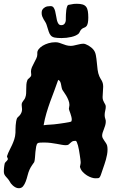

<svg xmlns="http://www.w3.org/2000/svg" viewBox="-28 -952 623 1009"><path d="M535.2 -186Q536.1 -181.6 536.6 -176.5Q537.1 -171.4 537.1 -166Q537.1 -153.3 534.7 -139.9Q532.2 -126.5 528.6 -113.3Q524.9 -100.1 520.8 -88.1Q516.6 -76.2 513.2 -65.9Q506.3 -45.9 502.9 -35.6Q499.5 -25.4 496.1 -20.8Q492.7 -16.1 487.5 -15.6Q482.4 -15.1 472.2 -15.1Q464.8 -15.1 453.1 -18.8Q441.4 -22.5 429.2 -30Q417 -37.6 406.5 -48.8Q396 -60.1 392.1 -75.2Q392.1 -78.1 394 -85Q396 -91.8 396 -100.1Q395.5 -105.5 394.3 -115.7Q393.1 -126 391.1 -138.4Q389.2 -150.9 387 -163.8Q384.8 -176.8 381.8 -187.5Q378.9 -198.2 375.7 -205.1Q372.6 -211.9 369.1 -211.9Q356.4 -211.9 350.8 -208.3Q345.2 -204.6 341.3 -200.4Q337.4 -196.3 332.8 -192.6Q328.1 -189 317.9 -189Q308.1 -189 296.4 -191.2Q284.7 -193.4 270.3 -196Q255.9 -198.7 238.8 -200.9Q221.7 -203.1 201.2 -203.1Q190.4 -203.1 181.6 -202.4Q172.9 -201.7 169.9 -199.2Q164.6 -194.8 162.1 -182.1Q159.7 -169.4 158.2 -154.1Q156.7 -138.7 155.8 -123.8Q154.8 -108.9 151.9 -100.1Q150.9 -98.6 147.9 -94.5Q145 -90.3 141.1 -84.7Q137.2 -79.1 133.3 -72.5Q129.4 -65.9 127 -60.1Q121.1 -46.9 116.9 -30Q112.8 -13.2 107.2 1.7Q101.6 16.6 93.3 26.9Q85 37.1 70.8 37.1Q61.5 37.1 53.5 32.7Q45.4 28.3 39.3 22.7Q33.2 17.1 29.3 12Q25.4 6.8 24.9 4.9Q19 -5.4 13.4 -12Q7.8 -18.6 2.9 -23.9Q-2 -29.3 -4.9 -35.4Q-7.8 -41.5 -7.8 -50.8Q-7.8 -54.2 -7.6 -60.1Q-7.3 -65.9 -6.6 -72.3Q-5.9 -78.6 -4.9 -84.5Q-3.9 -90.3 -2.9 -94.2Q-2 -96.7 0.7 -99.4Q3.4 -102.1 6.1 -105Q8.8 -107.9 11 -110.6Q13.2 -113.3 13.2 -116.2Q13.2 -120.1 11 -123.5Q8.8 -127 8.8 -130.9Q8.8 -131.8 9.3 -132.3Q9.8 -132.8 9.8 -133.8Q14.6 -148.4 21.7 -162.1Q28.8 -175.8 35.4 -190.2Q42 -204.6 47.1 -220Q52.2 -235.4 53.2 -253.9Q53.2 -262.7 53.5 -272.9Q53.7 -283.2 54.4 -293.7Q55.2 -304.2 56.9 -314.2Q58.6 -324.2 62 -332Q62.5 -333.5 66.7 -336.9Q70.8 -340.3 75.7 -345.9Q80.6 -351.6 84.2 -359.6Q87.9 -367.7 87.9 -377.9Q87.9 -383.3 86.9 -389.2Q85.9 -395 85.9 -400.9Q85.9 -407.7 88.1 -412.4Q90.3 -417 93.5 -421.1Q96.7 -425.3 99.9 -429.7Q103 -434.1 105 -439.9Q108.9 -450.2 109.4 -461.7Q109.9 -473.1 109.9 -484.6Q109.9 -496.1 110.6 -507.3Q111.3 -518.6 115.2 -528.8Q116.2 -533.2 119.6 -536.4Q123 -539.6 126.7 -542.7Q130.4 -545.9 133.3 -549.8Q136.2 -553.7 136.2 -559.1Q136.2 -563 135.5 -567.1Q134.8 -571.3 134.8 -576.2Q134.8 -587.4 139.9 -599.1Q145 -610.8 151.4 -622.3Q157.7 -633.8 162.8 -644.8Q168 -655.8 168 -665V-674.8Q168 -684.1 175.5 -693.8Q183.1 -703.6 196.3 -711.7Q209.5 -719.7 226.8 -724.9Q244.1 -730 263.2 -730Q273.9 -730 282.5 -727.3Q291 -724.6 299.8 -721.2Q308.6 -717.8 318.8 -714.6Q329.1 -711.4 342.8 -710.9Q350.6 -710.9 359.1 -712.6Q367.7 -714.4 376.5 -716.6Q385.3 -718.8 394 -720.5Q402.8 -722.2 411.1 -722.2Q415.5 -722.2 422.6 -719.5Q429.7 -716.8 437.3 -712.4Q444.8 -708 451.9 -702.1Q459 -696.3 463.9 -689.9Q472.7 -678.7 475.8 -661.6Q479 -644.5 480.7 -625Q482.4 -605.5 484.9 -585.9Q487.3 -566.4 494.1 -550.8Q496.6 -544.4 500 -539.3Q503.4 -534.2 506.6 -528.3Q509.8 -522.5 512 -514.9Q514.2 -507.3 514.2 -496.1Q514.2 -482.4 512.7 -468.5Q511.2 -454.6 511.2 -441.9Q511.2 -431.6 513.9 -424.8Q516.6 -418 519.5 -412.8Q522.5 -407.7 525.1 -402.8Q527.8 -397.9 527.8 -391.1Q527.8 -381.8 524.9 -370.1Q522 -358.4 522 -347.2Q522 -336.4 525.4 -327.6Q528.8 -318.8 527.8 -310.1Q527.3 -300.8 524.4 -291.5Q521.5 -282.2 518.1 -273.4Q514.6 -264.6 511.7 -255.9Q508.8 -247.1 508.8 -238.8Q508.8 -231.9 512.2 -225.6Q515.6 -219.2 520 -212.9Q524.4 -206.5 528.8 -200Q533.2 -193.4 535.2 -186ZM346.2 -313Q349.1 -317.4 349.1 -324.2Q349.1 -331.1 346.7 -339.8Q344.2 -348.6 341.6 -356.7Q338.9 -364.7 336.4 -371.1Q334 -377.4 334 -379.9Q334 -384.8 335.4 -389.6Q336.9 -394.5 336.9 -399.9Q336.9 -412.6 331.5 -425.8Q326.2 -439 319.6 -450Q313 -460.9 307.1 -469Q301.3 -477.1 299.8 -480Q296.4 -487.8 295.2 -495.8Q293.9 -503.9 292.2 -511.2Q290.5 -518.6 287.6 -523.9Q284.7 -529.3 277.8 -532.2Q268.1 -502.9 257.1 -474.6Q246.1 -446.3 235.6 -417.2Q225.1 -388.2 216.1 -357.7Q207 -327.1 201.2 -293.9Q218.3 -296.4 236.3 -297.1Q254.4 -297.9 274.9 -300.8Q277.8 -301.3 289.1 -302.7Q300.3 -304.2 312.7 -306.2Q325.2 -308.1 335.2 -310.1Q345.2 -312 346.2 -313ZM424.8 -813Q420.9 -808.6 413.8 -806.4Q406.7 -804.2 399.9 -797.9Q394.5 -792.5 391.4 -785.2Q388.2 -777.8 384.8 -774.9Q372.1 -763.7 346.9 -757.8Q321.8 -752 295.9 -752Q272.5 -752 259.5 -754.6Q246.6 -757.3 239.5 -764.9Q232.4 -772.5 228 -786.1Q223.6 -799.8 216.8 -821.8Q214.4 -829.6 210 -836.4Q205.6 -843.3 201.4 -850.3Q197.3 -857.4 194.1 -865.5Q190.9 -873.5 190.9 -883.8Q190.9 -885.3 191.4 -891.1Q191.9 -897 196.3 -903.3Q200.7 -909.7 210.2 -914.8Q219.7 -919.9 237.8 -919.9Q248 -919.9 253.4 -912.6Q258.8 -905.3 261.7 -894Q264.6 -882.8 266.6 -869.9Q268.6 -856.9 271.2 -845.7Q273.9 -834.5 279.1 -827.1Q284.2 -819.8 293.9 -819.8Q306.2 -819.8 312 -828.4Q317.9 -836.9 317.9 -849.1V-857.9Q317.9 -864.3 318.4 -875.7Q318.8 -887.2 320.3 -898.7Q321.8 -910.2 325 -918.5Q328.1 -926.8 334 -926.8Q338.4 -926.8 348.4 -929.4Q358.4 -932.1 375 -932.1Q394 -932.1 406 -928.5Q418 -924.8 424.6 -916.3Q431.2 -907.7 433.6 -893.6Q436 -879.4 436 -858.9Q436 -843.8 433.6 -831.3Q431.2 -818.8 424.8 -813Z"/></svg>

Font: Freckle Face
Style: Regular
Weight: 400
Designer: Astigmatic (AOETI)
Foundry: Astigmatic (AOETI)
Version: Version 1.000